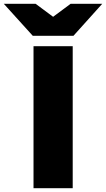

<svg xmlns="http://www.w3.org/2000/svg" viewBox="-107 -994 560 1014"><path d="M70 -750H277V0H70ZM281 -805H66L-87 -974H81L221 -870H126L266 -974H433Z"/></svg>

Font: Unbounded
Style: Bold
Weight: 700
Designer: Luke Prowse, Jean-Baptiste Morizot, Fátima Lázaro, Florian Runge
Foundry: NaN
Version: Version 1.700